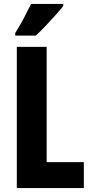

<svg xmlns="http://www.w3.org/2000/svg" viewBox="-20 -1044 459 971"><path d="M65 -93V-807H216V-224H404V-93ZM300 -1014Q287 -997 263 -970Q239 -943 212 -914.5Q185 -886 161 -864H57V-877Q82 -917 101.5 -954Q121 -991 137 -1024H300Z"/></svg>

Font: Noto Sans Kannada UI ExtraCondensed ExtraBold
Style: Regular
Weight: 800
Width: 2
Designer: Jelle Bosma - Monotype Design Team
Foundry: Monotype Imaging Inc.
Version: Version 2.005; ttfautohint (v1.8.4.7-5d5b)